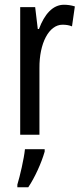

<svg xmlns="http://www.w3.org/2000/svg" viewBox="-20 -633 344 808"><path d="M249 -613C202 -613 167 -573 144 -511H139L128 -603H65V-66H146V-346C145 -451 186 -529 243 -529C258 -529 271 -527 283 -522L295 -606C279 -611 264 -613 249 -613ZM168 5V-5H85C81 35 64 108 53 144V155H99C126 115 154 54 168 5Z"/></svg>

Font: Noto Sans Malayalam UI ExtraCondensed
Style: Regular
Weight: 400
Width: 2
Designer: Jelle Bosma - Monotype Design Team
Foundry: Monotype Imaging Inc.
Version: Version 2.104